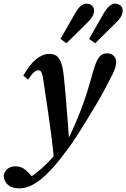

<svg xmlns="http://www.w3.org/2000/svg" viewBox="-110 -793 689 1047"><path d="M-6 234Q-44 234 -66 215.5Q-88 197 -90 165Q-85 141 -68.5 127.5Q-52 114 -26 114Q0 114 19 126.5Q38 139 59 164L81 184L72 191H42L38 185Q54 175 75 159.5Q96 144 118 124.5Q140 105 160 84Q187 55 213.5 24.5Q240 -6 263 -37Q286 -85 304 -127Q322 -169 336.5 -208Q351 -247 363.5 -286Q376 -325 388 -368Q402 -422 414 -451Q426 -480 440 -491Q454 -502 474 -502Q495 -502 509 -489.5Q523 -477 523 -457Q523 -435 515 -414Q507 -393 491 -363Q474 -330 455 -294.5Q436 -259 409 -214Q395 -191 380 -166Q365 -141 349 -115Q333 -89 315 -61Q297 -33 277 -4Q261 17 245 39Q229 61 210 84.5Q191 108 168 133Q141 162 112.5 185Q84 208 55 221Q26 234 -6 234ZM184 71Q177 1 169 -60.5Q161 -122 152 -183.5Q143 -245 133 -311Q127 -356 122.5 -377Q118 -398 112.5 -404Q107 -410 99 -410Q88 -410 75.5 -399.5Q63 -389 43 -359L17 -381Q53 -443 88 -471Q123 -499 159 -499Q183 -499 198.5 -488Q214 -477 223.5 -450.5Q233 -424 238 -377Q243 -333 246.5 -289Q250 -245 253.5 -202Q257 -159 260.5 -117.5Q264 -76 266 -36H286ZM220 -581 297 -716Q314 -747 330 -760Q346 -773 362 -773Q380 -773 391.5 -762.5Q403 -752 403 -735Q403 -720 394 -703.5Q385 -687 363 -666L252 -557ZM376 -581 453 -716Q471 -747 486.5 -760Q502 -773 518 -773Q536 -773 547.5 -762.5Q559 -752 559 -735Q559 -720 550.5 -703.5Q542 -687 519 -666L409 -557Z"/></svg>

Font: Source Serif 4 18pt SemiBold
Style: Italic
Weight: 600
Italic angle: -12°
Designer: Frank Grießhammer
Foundry: Adobe Systems Incorporated
Version: Version 4.004;hotconv 1.0.116;makeotfexe 2.5.65601